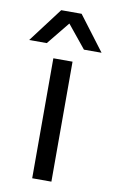

<svg xmlns="http://www.w3.org/2000/svg" viewBox="-124 -744 465 788"><g transform="rotate(10 109.0 -350.0)"><path d="M68.3 0V-500H148.3V0ZM69.2 -700H150.8L259.2 -556.7H185.8ZM147.5 -700 30.8 -556.7H-42.5L65.8 -700Z"/></g></svg>

Font: Epunda Slab Light
Style: Regular
Weight: 300
Designer: Simon Atzbach
Foundry: typofactur
Version: Version 1.102